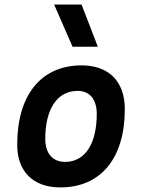

<svg xmlns="http://www.w3.org/2000/svg" viewBox="-20 -815 626 845"><path d="M245.1 9.8C423.8 9.8 529.3 -118.2 529.3 -335C529.3 -456.1 459 -527.3 339.8 -527.3C161.1 -527.3 55.7 -397.5 55.7 -177.7C55.7 -60.1 126 9.8 245.1 9.8ZM266.6 -102.5C211.4 -102.5 179.2 -140.1 179.2 -203.6C179.2 -336.4 232.4 -415 321.8 -415C375 -415 405.8 -377.4 405.8 -314C405.8 -181.2 354 -102.5 266.6 -102.5ZM299.3 -609.4H410.6L338.9 -794.9H218.3Z"/></svg>

Font: Cascadia Mono SemiBold
Style: Italic
Weight: 600
Italic angle: -10°
Monospace: yes
Designer: Aaron Bell
Foundry: Saja Typeworks
Version: Version 2404.023